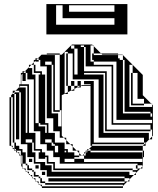

<svg xmlns="http://www.w3.org/2000/svg" viewBox="-20 -920 782 948"><path d="M363 -552V-680H347V-696H331V-680H347V-552ZM403 -656V-688H395V-696H379V-688H395V-656ZM435 -656H443V-648H435ZM315 -648H307V-656H315ZM587 -600H555V-616H443V-624H435V-648H563V-632H571V-624H587ZM211 -648H243V-650H211ZM595 -560V-592H587V-560ZM531 -560V-592H395V-568H507V-560ZM635 -552H627V-560H635ZM147 -496V-528H91V-556L85 -550V-528H107V-520H91V-528H85V-504H123V-496ZM595 -464V-496H587V-464ZM211 -464V-496H203V-464ZM467 -432V-464H443V-432ZM467 -400V-432H443V-400ZM691 -400H627V-408H691ZM595 -400H587V-368H595ZM211 -368V-400H203V-368ZM467 -368V-400H443V-368ZM275 -368H243V-376H275ZM467 -336V-368H443V-336ZM43 -312V-328H35V-312ZM467 -304V-336H443V-304ZM731 -312V-328H555V-600H587V-592H595V-624H587V-648H563V-650H485L479 -656H443V-692L439 -696H427V-616H443V-600H539V-312ZM467 -272V-304H443V-272ZM723 -272H499V-280H723ZM123 -264H115V-280H123V-272H147V-304H123V-296H115V-312H123V-304H147V-336H123V-328H115V-344H123V-336H147V-368H123V-360H115V-376H123V-368H147V-400H123V-392H115V-408H123V-400H147V-432H123V-424H115V-440H123V-432H147V-464H123V-456H115V-472H123V-464H147V-496H123V-488H115V-496H83V-498L75 -490V-488H107V-264H155V-240H179V-272H123ZM219 -264H211V-280H219V-272H243V-304H219V-296H211V-304H179V-312H171V-296H203V-264H251V-240H275V-272H219ZM467 -272H443V-240H467ZM235 -232H203V-216H235ZM267 -168V-200H251V-208H243V-216H235V-200H251V-168ZM339 -176V-196L327 -208H299V-184H315V-176ZM395 -152H403V-168L395 -160ZM139 -120H123V-136H139ZM171 -88H155V-104H171ZM651 -56H641L651 -66V-72H635V-80H243V-88H635V-80H659V-88H651V-104H659V-88H673L651 -66ZM139 -88V-80H147V-72H155V-56H147V-72H139V-80H115V-88ZM203 -56H187V-72H203ZM115 -176V-208H59V-200H51V-216H35V-200H43V-192L67 -168H75V-160L85 -150V-144H107V-112H115V-104H123V-88H115V-104H107V-112H91V-144H85V-112H91V-94L97 -88H107V-78L113 -72H123V-62L129 -56H139V-46L145 -40H155V-30L161 -24H171V-14L177 -8H187V0H585L587 -2V-8H203V-16H179V-24H203V-16H595V-24H219V-40H595V-24H609L587 -2V8H187V0H185L177 -8H171V-14L161 -24H155V-30L145 -40H139V-46L129 -56H123V-62L113 -72H107V-78L97 -88H91V-94L85 -100V-112H83V-152H75V-160L67 -168H59V-176H51V-184H43V-192L35 -200H27V-440H35V-424H43V-440H35V-450L43 -458V-472H57L43 -458V-456H51V-216H59V-208H83V-240H59V-272H75V-240H83V-272H59V-304H75V-272H83V-304H59V-336H75V-304H83V-336H59V-368H75V-336H83V-368H59V-400H75V-368H83V-400H59V-432H75V-400H83V-432H59V-456H51V-464H75V-432H83V-464H75V-472H57L75 -490V-504H83V-560H91V-568H103L95 -560H107V-528H115V-560H107V-568H103L123 -588V-600H135L123 -588V-584H139V-552H155V-312H171V-552H203V-528H211V-560H187V-552H179V-560H147V-568H187V-560H211V-592H155V-584H147V-600H135L147 -612V-624H155V-632H167L159 -624H171V-616H155V-620L147 -612V-600H155V-592H179V-624H171V-632H167L185 -650H211V-656H275V-650H243V-648H251V-624H275V-650H285L335 -700H435L439 -696H443V-692L479 -656H563V-650H585L685 -550V-450L727 -408H731V-404L735 -400V-250L731 -246V-232H717L731 -246V-280H723V-304H507V-296H499V-312H507V-304H531V-336H507V-328H499V-344H507V-336H531V-368H507V-360H499V-376H507V-368H531V-400H507V-392H499V-408H507V-400H531V-432H507V-424H499V-440H507V-432H531V-464H507V-456H499V-472H507V-464H531V-496H507V-488H499V-504H507V-496H531V-528H507V-520H499V-536H507V-528H531V-560H507V-552H499V-560H395V-552H491V-264H715V-232H717L699 -214V-200H685L699 -214V-216H691V-240H443V-216H691V-208H435V-200H685V-176H691V-144H685V-176H427V-184H419L435 -200H427V-496H379V-488H363V-489L377 -496H363V-520H379V-497L385 -500H427V-504H395V-520H443V-464H467V-528H315V-520H307V-536H315V-528H339V-560H315V-552H307V-568H315V-560H339V-592H315V-584H307V-600H315V-592H339V-624H315V-616H307V-632H315V-624H339V-656H315V-664H299V-457L285 -450V-250L295 -240H307V-228L327 -208H339V-196L359 -176H371V-164L383 -152H387L385 -150L383 -152H371V-164L359 -176H315V-168H307V-176H299V-168H347V-152H371V-144H347V-136H395V-120H683V-136H395V-152H387L395 -160V-168H403V-176H411V-184H419L411 -176H427V-168H411V-176L403 -168H683V-144H685V-100L683 -98V-88H673L683 -98V-104H659V-112H251V-104H243V-112H211V-120H251V-112H275V-144H219V-120H211V-144H203V-136H171V-168H203V-152H219V-144H243V-176H187V-168H179V-176H147V-184H187V-176H211V-208H155V-200H147V-216H139V-168H155V-120H203V-104H235V-72H619V-56H641L619 -34V-24H609L619 -34V-40H595V-48H211V-80H179V-112H147V-144H91V-152H83V-168H107V-144H115V-176H91V-168H83V-176H59V-184H51V-200H75V-184H91V-176ZM403 -624V-656H395V-624ZM315 -632H307V-648H315ZM235 -616H203V-600H235ZM315 -600H307V-616H315ZM403 -624H395V-592H403ZM275 -592V-624H251V-592ZM251 -568H243V-584H251ZM155 -584H147V-568H155ZM315 -568H307V-584H315ZM595 -528V-560H587V-528ZM635 -536H627V-552H635ZM251 -536H243V-552H251ZM315 -536H307V-552H315ZM507 -536H499V-552H507ZM635 -504H627V-520H635ZM315 -504H307V-520H315ZM251 -504H243V-520H251ZM507 -504H499V-520H507ZM595 -496V-528H587V-496ZM211 -496V-528H203V-496ZM251 -472H243V-488H251ZM347 -472H331V-473L347 -481V-496H331V-520H347V-496H363V-489L347 -481ZM123 -472H115V-488H123ZM507 -472H499V-488H507ZM635 -472H627V-488H635ZM315 -456H299V-457L315 -465V-496H307V-504H315V-496H331V-473L315 -465ZM43 -408V-424H35V-408ZM595 -432V-464H587V-432ZM211 -432V-464H203V-432ZM507 -440H499V-456H507ZM251 -440H243V-456H251ZM635 -440H627V-456H635ZM123 -440H115V-456H123ZM43 -376V-392H35V-376ZM635 -424V-408H627V-424ZM251 -408H243V-424H251ZM123 -408H115V-424H123ZM507 -408H499V-424H507ZM43 -392V-408H35V-392ZM595 -400V-432H587V-400ZM211 -400V-432H203V-400ZM635 -424H627V-440H635V-432H659V-464H635V-456H627V-472H635V-464H659V-496H635V-488H627V-504H635V-496H659V-528H635V-520H627V-536H635V-528H659V-560H635V-600H619V-392H731V-404L727 -408H691V-432H635ZM43 -360V-376H35V-360ZM123 -376H115V-392H123ZM507 -376H499V-392H507ZM251 -392V-376H243V-392ZM43 -344V-360H35V-344ZM283 -296V-376H275V-400H251V-392H243V-408H251V-400H275V-432H251V-424H243V-440H251V-432H275V-464H251V-456H243V-472H251V-464H275V-496H251V-488H243V-504H251V-496H275V-528H251V-520H243V-536H251V-528H275V-560H251V-552H243V-568H251V-560H275V-592H251V-584H243V-600H235V-360H267V-296ZM43 -328V-344H35V-328ZM731 -360H723V-368H587V-360H723V-344H731ZM211 -368H203V-336H211ZM507 -344H499V-360H507ZM123 -344H115V-360H123ZM43 -296V-312H35V-296ZM507 -312H499V-328H507ZM123 -312H115V-328H123ZM203 -312H219V-304H243V-336H203ZM43 -280V-296H35V-280ZM43 -264V-280H35V-264ZM123 -280H115V-296H123ZM219 -280H211V-296H219ZM507 -296V-280H499V-296ZM43 -248V-264H35V-248ZM43 -232V-248H35V-232ZM43 -232H35V-216H43ZM139 -232H107V-216H139ZM75 -232H59V-240H75ZM307 -208V-228L295 -240H251V-216H299V-208ZM179 -240H155V-208H179ZM155 -200V-184H147V-200ZM347 -120V-136H299V-120ZM251 -104V-88H243V-104ZM171 -56V-48H179V-40H187V-24H179V-40H171V-48H147V-56ZM209 -750V-900H609V-750ZM545 -862V-894H321V-862ZM289 -894H257V-798H545V-830H289Z"/></svg>

Font: Rubik Broken Fax
Style: Regular
Weight: 400
Designer: Hubert and Fischer, NaN
Foundry: Hubert and Fischer, NaN
Version: Version 2.201